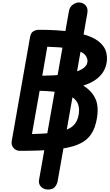

<svg xmlns="http://www.w3.org/2000/svg" viewBox="-20 -1220 886 1553"><path d="M845 -733.5Q842.5 -694 824 -655.2Q805.5 -616.5 764.8 -583.5Q724 -550.5 653.5 -527.5Q717 -489.5 748.5 -428.5Q780 -367.5 765 -269.5Q752 -183.5 714.2 -130.2Q676.5 -77 604.8 -48.8Q533 -20.5 419.2 -10.2Q305.5 0 140 0Q110.5 0 89.8 -22.8Q69 -45.5 75 -80L222.5 -917Q229 -955 250 -967Q271 -979 297 -979Q587.5 -979 720.5 -919Q853.5 -859 845 -733.5ZM238.5 -136Q373 -138.5 452.5 -153Q532 -167.5 569.8 -201.2Q607.5 -235 617 -296Q627 -361.5 597.8 -402.5Q568.5 -443.5 495.5 -463.5Q422.5 -483.5 300.5 -485.5ZM322 -607.5Q425.5 -608.5 493.2 -618Q561 -627.5 601 -642Q641 -656.5 660 -673Q679 -689.5 684 -705.5Q689 -721.5 687.5 -733.5Q684.5 -754 671.2 -772.2Q658 -790.5 624 -805Q590 -819.5 527.2 -829.2Q464.5 -839 362.5 -842ZM686.5 -1113.5 445.5 249.5Q440 273 423.5 293Q407 313 368.5 313Q332 313 310.8 289.2Q289.5 265.5 296 234L538 -1132.5Q544 -1164 568.8 -1182Q593.5 -1200 618 -1200Q650.5 -1200 672 -1177.2Q693.5 -1154.5 686.5 -1113.5Z"/></svg>

Font: Edu QLD Hand
Style: Regular
Weight: 400
Designer: Tina and Corey Anderson, Eben Sorkin
Foundry: Sorkin Type Co.
Version: Version 2.000